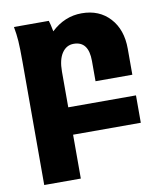

<svg xmlns="http://www.w3.org/2000/svg" viewBox="-82 -597 725 863"><g transform="rotate(-10 280.0 -165.5)"><path d="M39.1 -522.9H198.2Q203.6 -506.8 210 -473.1Q271 -530.8 349.1 -530.8Q429.2 -530.8 477.5 -478Q525.9 -425.3 525.9 -337.9V-219.2H357.9V-312Q357.9 -401.9 290 -401.9Q256.8 -401.9 236.8 -372.3Q216.8 -342.8 216.8 -288.1V-125H525.9V0H216.8V200.2H49.8V-359.9Q49.8 -425.3 47.6 -457.3Q45.4 -489.3 39.1 -522.9Z"/></g></svg>

Font: LT Superior Black
Style: Regular
Weight: 900
Designer: Daniel Lyons
Foundry: LyonsType
Version: Version 2.005